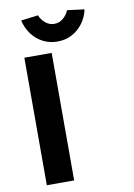

<svg xmlns="http://www.w3.org/2000/svg" viewBox="-98 -975 727 1038"><g transform="rotate(-10 265.0 -456.5)"><path d="M73 0V-700H223V0ZM91 -901 185 -913Q195 -888 216.5 -870Q238 -852 265 -852Q292 -852 313.5 -870Q335 -888 345 -913L439 -901Q430 -859 405.5 -826Q381 -793 345.5 -774Q310 -755 265 -755Q221 -755 185 -774Q149 -793 125 -826Q101 -859 91 -901Z"/></g></svg>

Font: Mach SemiBold
Style: Regular
Weight: 600
Version: Version 1.002